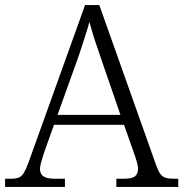

<svg xmlns="http://www.w3.org/2000/svg" viewBox="-22 -734 720 754"><path d="M-2 0V-32H19Q40 -32 51.5 -36.5Q63 -41 71.5 -55Q80 -69 90 -96L312 -714H368L592 -83Q600 -61 608 -50.5Q616 -40 628 -36Q640 -32 661 -32H678V0H435V-32H463Q496 -32 508 -41.5Q520 -51 520 -71Q520 -80 517 -92Q514 -104 510 -116Q506 -128 503 -136L465 -244H190L153 -140Q150 -131 146 -118Q142 -105 138.5 -92.5Q135 -80 135 -71Q135 -51 148.5 -41.5Q162 -32 196 -32H233V0ZM204 -283H451L382 -483Q373 -511 362.5 -540.5Q352 -570 343.5 -598Q335 -626 329 -648Q324 -628 315.5 -602Q307 -576 298 -547.5Q289 -519 279 -492Z"/></svg>

Font: Noto Serif Kannada Light
Style: Regular
Weight: 300
Version: Version 2.003